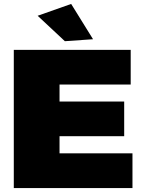

<svg xmlns="http://www.w3.org/2000/svg" viewBox="-20 -954 730 974"><path d="M652 0H50V-701H643V-525H282V-439H610V-263H282V-176H652ZM309 -745 171 -874 341 -934 452 -755Z"/></svg>

Font: Argentum Novus Black
Style: Regular
Weight: 900
Designer: Julieta Ulanovsky (font) & Cristiano Sobral (main changes)
Foundry: Julieta Ulanovsky (font) & Cristiano Sobral (main changes)
Version: Version 3.00;November 27, 2020;FontCreator 13.0.0.2655 64-bi